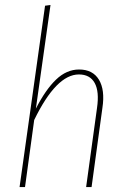

<svg xmlns="http://www.w3.org/2000/svg" viewBox="-20 -756 508 776"><path d="M299.8 -475.1Q355 -475.1 379.9 -433.8Q404.8 -392.6 394 -320.8L350.1 0H328.1L372.1 -319.8Q381.8 -385.7 362.8 -420.4Q343.8 -455.1 298.8 -455.1Q207.5 -455.1 118.2 -271L81.1 0H59.1L162.1 -732.9L184.1 -735.8L125 -316.9Q164.1 -393.6 206.5 -434.3Q249 -475.1 299.8 -475.1Z"/></svg>

Font: Fira Sans Compressed Thin
Style: Italic
Weight: 100
Width: 3
Italic angle: -8°
Designer: Carrois Corporate & Edenspiekermann AG
Foundry: Carrois Corporate GbR & Edenspiekermann AG
Version: Version 4.203;PS 004.203;hotconv 1.0.88;makeotf.lib2.5.64775